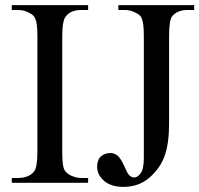

<svg xmlns="http://www.w3.org/2000/svg" viewBox="-20 -717 782 753"><path d="M325.6 -19V0H26.2V-19H50.3Q93.3 -19 113.8 -44.6Q126.7 -61.5 126.7 -123.1V-573.8Q126.7 -626.7 118.5 -643.1Q113.8 -656.9 97.4 -665.1Q75.9 -677.9 50.3 -677.9H26.2V-696.9H325.6V-677.9H300Q256.9 -677.9 237.9 -652.3Q224.1 -635.9 224.1 -573.8V-123.1Q224.1 -70.3 231.3 -53.3Q236.9 -41 252.8 -31.3Q274.9 -19 300 -19ZM444.1 -677.9V-696.9H741.5V-677.9H716.9Q674.4 -677.9 654.4 -652.3Q643.1 -635.9 643.1 -573.8V-232.3Q643.1 -153.8 625.6 -105.4Q608.2 -56.9 566.2 -20.5Q524.1 15.9 464.1 15.9Q415.4 15.9 388.2 -7.7Q361 -31.3 361 -63.1Q361 -87.2 373.3 -101.5Q390.3 -116.9 412.8 -116.9Q429.2 -116.9 442.3 -105.6Q455.4 -94.4 475.4 -48.2Q487.2 -21 506.2 -21Q519.5 -21 531.8 -37.7Q544.1 -54.4 544.1 -97.4V-573.8Q544.1 -626.7 536.4 -643.1Q532.8 -656.9 515.4 -665.1Q493.8 -677.9 469.7 -677.9Z"/></svg>

Font: MM Jasmine
Style: Regular
Weight: 400
Designer: Khon Soe Zaw Thu
Version: Version 1.00 July 11, 2016, initial release